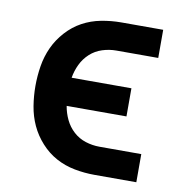

<svg xmlns="http://www.w3.org/2000/svg" viewBox="-65 -583 629 645"><g transform="rotate(10 250.0 -260.0)"><path d="M298 0Q264 0 230 -6.5Q196 -13 166.5 -29Q137 -45 113.5 -71Q90 -97 76 -127.5Q62 -158 56.5 -192Q51 -226 51 -260Q51 -294 56.5 -328Q62 -362 76 -392.5Q90 -423 113.5 -449Q137 -475 166.5 -491Q196 -507 230 -513.5Q264 -520 298 -520H441V-424H298Q274 -424 250.5 -416.5Q227 -409 209 -392.5Q191 -376 180.5 -354Q170 -332 166 -308H370V-212H166Q170 -188 180.5 -166Q191 -144 209 -127.5Q227 -111 250.5 -103.5Q274 -96 298 -96H441V0Z"/></g></svg>

Font: Zed Mono
Style: Bold
Weight: 700
Monospace: yes
Designer: Belleve Invis
Foundry: Belleve Invis
Version: Version 1.0.0; ttfautohint (v1.8.4)